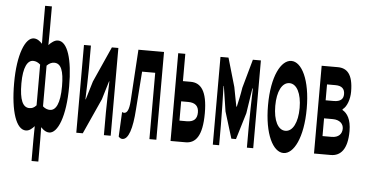

<svg xmlns="http://www.w3.org/2000/svg" viewBox="-61 -916 2357 1240"><g transform="rotate(5 1117.0 -296.0)"><path d="M184 -19 183 66V207H227V66L226 -16C244 4 262 14 280 14C335 14 383 -98 383 -294C383 -469 348 -583 285 -583C265 -583 243 -567 226 -548L227 -635V-799H183V-635L184 -553C168 -570 151 -583 129 -583C74 -583 27 -471 27 -285C27 -99 67 14 129 14C151 14 169 -2 184 -19ZM74 -287C74 -392 101 -438 137 -438C153 -438 169 -432 184 -418V-154C169 -137 155 -132 139 -132C97 -132 74 -178 74 -287ZM226 -151V-415C243 -432 259 -438 274 -438C318 -438 337 -391 337 -291C337 -177 310 -132 272 -132C260 -132 242 -136 226 -151Z M455 -569V0H497L601 -230C611 -262 626 -315 637 -349H639C637 -279 634 -204 634 -148V0H678V-569H636L533 -339L497 -220H495C497 -289 500 -365 500 -421V-569Z M755 14C794 14 818 -58 826 -185L844 -430H929V0H974V-569H808L787 -235C783 -176 770 -155 751 -155C746 -155 742 -157 738 -159L730 1C738 9 744 14 755 14Z M1066 -569V0H1163C1228 0 1271 -49 1271 -198C1271 -342 1228 -392 1163 -392H1112V-569ZM1112 -136V-261H1158C1204 -261 1226 -239 1226 -199C1226 -156 1204 -136 1158 -136Z M1340 -569V0H1381V-132C1381 -194 1378 -319 1376 -384H1378C1386 -335 1395 -270 1403 -221L1456 -49H1486L1538 -221C1546 -270 1555 -333 1563 -384H1566C1564 -319 1561 -194 1561 -132V0H1602V-569H1550L1498 -383C1491 -337 1482 -298 1473 -258H1470C1463 -298 1454 -337 1446 -383L1392 -569Z M1799 14C1865 14 1924 -96 1924 -285C1924 -473 1865 -583 1799 -583C1732 -583 1673 -473 1673 -285C1673 -96 1732 14 1799 14ZM1720 -285C1720 -379 1751 -439 1799 -439C1846 -439 1878 -379 1878 -285C1878 -190 1846 -130 1799 -130C1751 -130 1720 -190 1720 -285Z M2100 -569H1996V0H2105C2168 0 2212 -46 2212 -164C2212 -240 2186 -279 2155 -296V-301C2183 -320 2200 -371 2200 -418C2200 -533 2160 -569 2100 -569ZM2041 -117V-232H2097C2143 -232 2167 -207 2167 -176C2167 -142 2145 -117 2100 -117ZM2041 -349V-452H2096C2138 -452 2156 -432 2156 -399C2156 -368 2138 -349 2093 -349Z"/></g></svg>

Font: 寒蝉无机体 CompactMedium
Style: Regular
Weight: 500
Width: 3
Designer: ChillTanhei {Warren2060}; 
Source Han Sans {Ryoko NISHIZUKA 西塚涼子 (kana, bopomofo & ideographs); Paul D. Hunt (Latin, Gre
Foundry: ChillType&Adobe
Version: Version 1.000;Glyphs 3.1.1 (3135)